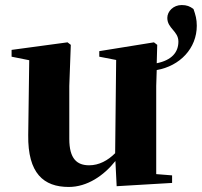

<svg xmlns="http://www.w3.org/2000/svg" viewBox="-20 -725 801 762"><path d="M255 -384 261 -547 248 -557 26 -527V-500L96 -486L92 -189C90 -37 153 17 253 17C326 17 392 -28 438 -86L443 14L663 1V-29L600 -34V-384L602 -447C694 -463 761 -533 761 -623C761 -649 756 -666 748 -689C734 -700 721 -705 701 -705C668 -705 644 -680 644 -654C644 -612 688 -602 688 -560C688 -517 661 -486 602 -474L604 -547L591 -557L374 -522V-500L441 -487L437 -117C408 -88 373 -69 334 -69C286 -69 255 -94 255 -174Z"/></svg>

Font: Noto Serif SC Black
Style: Regular
Weight: 900
Designer: Ryoko NISHIZUKA 西塚涼子 (kana & ideographs); Frank Grießhammer (Latin, Greek & Cyrillic); Wenlong ZHANG 张文龙 (bopomofo); San
Foundry: Adobe
Version: Version 2.001;hotconv 1.1.0;makeotfexe 2.6.0